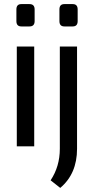

<svg xmlns="http://www.w3.org/2000/svg" viewBox="-20 -714 459 937"><path d="M84 -694H124Q149 -694 149 -668V-611Q149 -585 124 -585H84Q60 -585 60 -611V-668Q60 -694 84 -694ZM294 -694H335Q359 -694 359 -668V-611Q359 -585 335 -585H294Q270 -585 270 -611V-668Q270 -694 294 -694ZM147 0H62V-487H147ZM356 -487V12Q356 134 274 203L227 166Q272 98 272 12V-487Z"/></svg>

Font: exo2condensed_r
Style: Regular
Weight: 400
Width: 3
Designer: Natanael Gama
Version: Version 1.001;PS 001.001;hotconv 1.0.70;makeotf.lib2.5.58329